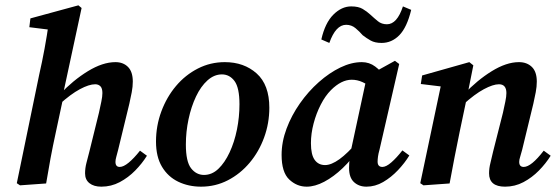

<svg xmlns="http://www.w3.org/2000/svg" viewBox="-20 -688 2085 720"><path d="M55 7 43 -1 127 -408Q138 -456 147 -505Q156 -554 163 -603L203 -572L90 -586L94 -619L274 -668L286 -658L218 -342V-326L190 -195Q178 -140 169.5 -94.5Q161 -49 153 0ZM360 12Q332 12 315.5 -1Q299 -14 299 -38Q299 -57 304 -76.5Q309 -96 315 -119L351 -265Q356 -288 360 -307Q364 -326 364 -339Q364 -357 356.5 -364.5Q349 -372 337 -372Q314 -372 279.5 -353.5Q245 -335 202 -296L204 -334Q254 -387 309.5 -421Q365 -455 413 -455Q442 -455 460 -437Q478 -419 478 -382Q478 -363 474 -342Q470 -321 465 -299L423 -126Q419 -110 416 -99.5Q413 -89 413 -81Q413 -62 429 -62Q443 -62 462.5 -78Q482 -94 505 -123L531 -104Q513 -75 487 -48.5Q461 -22 429 -5Q397 12 360 12Z M734 12Q687 12 648.5 -6.5Q610 -25 587.5 -62.5Q565 -100 565 -157Q565 -216 585 -270Q605 -324 640 -365.5Q675 -407 722 -431Q769 -455 823 -455Q895 -455 942.5 -412.5Q990 -370 990 -284Q990 -226 970.5 -172.5Q951 -119 916 -77.5Q881 -36 834.5 -12Q788 12 734 12ZM745 -32Q775 -32 799 -55Q823 -78 841 -116.5Q859 -155 868.5 -202Q878 -249 878 -297Q878 -359 859.5 -384Q841 -409 812 -409Q783 -409 758 -386.5Q733 -364 715 -326Q697 -288 687 -241Q677 -194 677 -146Q677 -82 696.5 -57Q716 -32 745 -32Z M1130 12Q1093 12 1064.5 -15Q1036 -42 1036 -107Q1036 -156 1054.5 -205.5Q1073 -255 1104.5 -300Q1136 -345 1175.5 -380Q1215 -415 1256.5 -435Q1298 -455 1337 -455Q1365 -455 1387 -438.5Q1409 -422 1428 -396L1375 -358Q1359 -371 1339.5 -380Q1320 -389 1299 -389Q1260 -389 1221 -350Q1200 -329 1183 -296Q1166 -263 1156 -225Q1146 -187 1146 -151Q1146 -108 1160 -88.5Q1174 -69 1199 -69Q1246 -69 1321 -157L1327 -131Q1299 -90 1265 -57.5Q1231 -25 1196 -6.5Q1161 12 1130 12ZM1354 12Q1326 12 1307.5 -5Q1289 -22 1289 -58Q1289 -77 1291.5 -94Q1294 -111 1298 -133L1356 -402L1461 -460L1477 -448L1403 -126Q1399 -112 1397.5 -101Q1396 -90 1396 -82Q1396 -62 1414 -62Q1428 -62 1447.5 -79Q1467 -96 1489 -124L1515 -105Q1498 -77 1472.5 -50Q1447 -23 1417 -5.5Q1387 12 1354 12ZM1185 -540Q1199 -602 1230 -633Q1261 -664 1297 -664Q1324 -664 1340 -654.5Q1356 -645 1369 -633Q1383 -620 1397 -608.5Q1411 -597 1431 -597Q1469 -597 1491 -664L1522 -651Q1506 -585 1477.5 -556Q1449 -527 1411 -527Q1386 -527 1370 -536Q1354 -545 1340 -556Q1328 -570 1313 -582.5Q1298 -595 1278 -595Q1239 -595 1215 -527Z M1814 -38Q1814 -57 1819 -76.5Q1824 -96 1829 -119L1866 -265Q1871 -288 1875 -307Q1879 -326 1879 -339Q1879 -372 1851 -372Q1829 -372 1794.5 -353.5Q1760 -335 1717 -296L1719 -334Q1769 -387 1824 -421Q1879 -455 1926 -455Q1956 -455 1974.5 -437Q1993 -419 1993 -382Q1993 -363 1989 -342Q1985 -321 1980 -299L1938 -126Q1934 -110 1930.5 -99.5Q1927 -89 1927 -81Q1927 -62 1944 -62Q1972 -62 2019 -123L2045 -104Q2027 -75 2001 -48.5Q1975 -22 1943 -5Q1911 12 1874 12Q1814 12 1814 -38ZM1666 0 1568 7 1556 -1 1636 -380 1673 -359 1558 -373 1563 -405 1740 -455 1755 -443 1732 -328 1704 -195Q1694 -146 1684.5 -98Q1675 -50 1666 0Z"/></svg>

Font: Lisu Bosa Black
Style: Italic
Weight: 900
Italic angle: -19°
Designer: David Morse, Annie Olsen, Victor Gaultney, Frank Grießhammer (Latin)
Foundry: SIL International
Version: Version 2.000